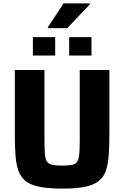

<svg xmlns="http://www.w3.org/2000/svg" viewBox="-20 -1099 730 1127"><path d="M345 8Q268 8 217 -1.5Q166 -11 136 -32Q106 -53 91 -89.5Q76 -126 71.5 -180.5Q67 -235 67 -310V-688H241V-273Q241 -225 243.5 -195.5Q246 -166 255.5 -151Q265 -136 286.5 -131.5Q308 -127 345 -127Q382 -127 403 -131.5Q424 -136 433.5 -151Q443 -166 445.5 -195.5Q448 -225 448 -273V-688H622V-310Q622 -235 617.5 -180.5Q613 -126 598.5 -89.5Q584 -53 554 -32Q524 -11 473 -1.5Q422 8 345 8ZM173 -773V-881H304V-773ZM386 -773V-881H517V-773ZM261 -934V-939L353 -1079H508V-1074L375 -934Z"/></svg>

Font: Saira Thin
Style: Bold
Weight: 700
Version: Version 1.101